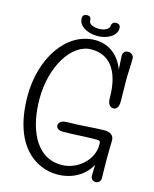

<svg xmlns="http://www.w3.org/2000/svg" viewBox="-141 -1065 938 1171"><g transform="rotate(15 328.0 -479.0)"><path d="M512 -254C537 -254 537 -248 537 -225C537 -130 444 -49 345 -49C175 -49 112 -230 112 -404C112 -609 216 -777 341 -777C475 -777 525 -664 525 -517C525 -485 539 -464 561 -464C586 -464 595 -486 595 -520C595 -554 593 -614 593 -648C593 -702 597 -733 597 -788C597 -804 584 -821 560 -821C540 -821 528 -806 528 -789L533 -702C496 -799 422 -838 350 -838C165 -838 37 -637 37 -404C37 -94 194 14 336 14C415 14 500 -21 544 -103C544 -93 542 -61 542 -36C542 -13 556 -2 574 -2C590 -2 605 -14 605 -35C605 -61 603 -100 603 -164C603 -212 605 -250 605 -273C605 -308 577 -321 545 -321C473 -320 392 -310 310 -310C289 -310 259 -302 259 -275C259 -261 273 -247 301 -247C373 -247 446 -254 512 -254ZM472 -944C472 -970 455 -972 442 -972C427 -972 416 -960 416 -945C416 -928 390 -910 352 -910C322 -910 287 -919 287 -945C287 -965 278 -972 259 -972C242 -972 233 -961 233 -944C233 -903 280 -865 355 -865C407 -865 472 -893 472 -944Z"/></g></svg>

Font: Life Savers
Style: Bold
Weight: 700
Designer: Pablo Impallari, Rodrigo Fuenzalida, Brenda Gallo
Foundry: Pablo Impallari, Rodrigo Fuenzalida, Brenda Gallo
Version: Version 3.000